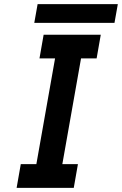

<svg xmlns="http://www.w3.org/2000/svg" viewBox="-20 -904 587 924"><path d="M145 -794 161 -884H547L531 -794ZM60 0 80 -114H155L245 -623H170L190 -737H465L445 -623H370L280 -114H355L335 0Z"/></svg>

Font: Tomorrow Medium
Style: Italic
Weight: 500
Italic angle: -10°
Designer: Tony de Marco, Monica Rizzolli
Foundry: Just in Type
Version: Version 2.002